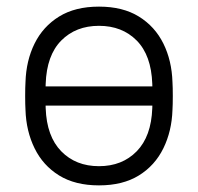

<svg xmlns="http://www.w3.org/2000/svg" viewBox="-20 -550 598 580"><path d="M86 -231Q76 -231 70 -237Q64 -243 64 -253V-267Q64 -277 70 -283Q76 -289 86 -289H471Q481 -289 487 -283Q493 -277 493 -267V-253Q493 -243 487 -237Q481 -231 471 -231ZM279 10Q207 10 158.5 -20Q110 -50 84.5 -102Q59 -154 57 -218Q56 -233 56 -260Q56 -287 57 -302Q59 -367 84.5 -418.5Q110 -470 158.5 -500Q207 -530 279 -530Q351 -530 399.5 -500Q448 -470 473.5 -418.5Q499 -367 501 -302Q502 -287 502 -260Q502 -233 501 -218Q499 -154 473.5 -102Q448 -50 399.5 -20Q351 10 279 10ZM279 -48Q349 -48 393 -93Q437 -138 440 -223Q440 -231 440.5 -240.5Q441 -250 441 -260Q441 -270 440.5 -280Q440 -290 440 -297Q437 -383 393 -427.5Q349 -472 279 -472Q209 -472 165 -427.5Q121 -383 118 -297Q118 -290 117.5 -280Q117 -270 117 -260Q117 -250 117.5 -240.5Q118 -231 118 -223Q121 -138 165 -93Q209 -48 279 -48Z"/></svg>

Font: Rubik Light
Style: Regular
Weight: 300
Designer: Hubert and Fischer
Foundry: Hubert and Fischer
Version: Version 2.300;gftools[0.9.30]